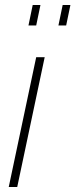

<svg xmlns="http://www.w3.org/2000/svg" viewBox="-20 -749 302 769"><path d="M94 -647 111 -729H142L125 -647ZM214 -647 231 -729H262L245 -647ZM125 -520H159L49 0H15Z"/></svg>

Font: Raleway-v4020 ExtraLight
Style: Italic
Weight: 275
Italic angle: -12°
Designer: Matt McInerney, Pablo Impallari, Rodrigo Fuenzalida
Foundry: Matt McInerney, Pablo Impallari, Rodrigo Fuenzalida
Version: Version 4.020;PS 004.020;hotconv 1.0.88;makeotf.lib2.5.64775